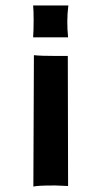

<svg xmlns="http://www.w3.org/2000/svg" viewBox="-20 -685 374 705"><path d="M104.5 -482.4Q129.4 -479.5 189.9 -479.5H229L230 -2L185.5 -3.9H174.8Q118.2 -3.9 102.5 0ZM101.6 -547.9Q103.5 -572.3 103.5 -610.1Q103.5 -647.9 101.6 -665H231Q227.1 -634.8 227.1 -605.2Q227.1 -575.7 230 -547.9Z"/></svg>

Font: Hammersmith One
Style: Regular
Weight: 400
Designer: Nicole Fally
Foundry: Nicole Fally
Version: Version 1.003